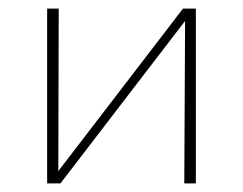

<svg xmlns="http://www.w3.org/2000/svg" viewBox="-20 -428 567 448"><path d="M410 0 412 -408H437V0ZM90 0V-408H117L116 0ZM104 0V-13L407 -408H424V-395L121 0Z"/></svg>

Font: Ysabeau Office Thin
Style: Regular
Weight: 250
Designer: Christian Thalmann (Catharsis Fonts)
Version: Version 2.001;gftools[0.9.30]; featfreeze: tnum,lnum,ss02